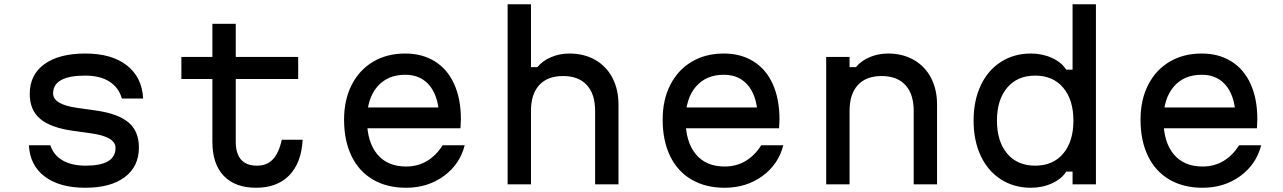

<svg xmlns="http://www.w3.org/2000/svg" viewBox="-20 -868 6040 904"><path d="M384 -88Q454 -88 489 -109Q524 -130 524 -172Q524 -198 495.5 -215Q467 -232 410 -240L324 -252Q218 -267 169 -308.5Q120 -350 120 -426Q120 -516 189 -566Q258 -616 382 -616Q506 -616 577.5 -560Q649 -504 654 -404H554Q539 -456 495 -484Q451 -512 380 -512Q306 -512 268 -491Q230 -470 230 -428Q230 -402 258.5 -385Q287 -368 344 -360L430 -348Q536 -333 585 -291.5Q634 -250 634 -174Q634 -84 567.5 -34Q501 16 382 16Q261 16 191 -36.5Q121 -89 116 -184H217Q232 -138 274.5 -113Q317 -88 384 -88Z M1090 -600H1384V-496H1090V-200Q1090 -145 1115 -116.5Q1140 -88 1190 -88Q1237 -88 1265 -118Q1293 -148 1307 -210H1405Q1399 -101 1342 -42.5Q1285 16 1186 16Q1087 16 1033.5 -40Q980 -96 980 -200V-496H834V-600H980V-756H1090Z M2085 -362 2048 -305Q2048 -406 2006 -461Q1964 -516 1888 -516Q1804 -516 1756 -459.5Q1708 -403 1708 -305Q1708 -200 1756 -142Q1804 -84 1892 -84Q1947 -84 1990.5 -110Q2034 -136 2064 -184H2168Q2145 -94 2069.5 -39Q1994 16 1892 16Q1802 16 1736 -22.5Q1670 -61 1635 -133.5Q1600 -206 1600 -305Q1600 -398 1636 -468.5Q1672 -539 1737 -577.5Q1802 -616 1888 -616Q1968 -616 2027.5 -579Q2087 -542 2118.5 -472Q2150 -402 2150 -307Q2150 -292 2148 -264H1685V-362Z M2370 -848H2480V-552H2510Q2535 -582 2575 -599Q2615 -616 2661 -616Q2730 -616 2782.5 -586Q2835 -556 2863.5 -501.5Q2892 -447 2892 -376V0H2782V-346Q2782 -425 2743 -467.5Q2704 -510 2631 -510Q2558 -510 2519 -467.5Q2480 -425 2480 -346V0H2370Z M3585 -362 3548 -305Q3548 -406 3506 -461Q3464 -516 3388 -516Q3304 -516 3256 -459.5Q3208 -403 3208 -305Q3208 -200 3256 -142Q3304 -84 3392 -84Q3447 -84 3490.5 -110Q3534 -136 3564 -184H3668Q3645 -94 3569.5 -39Q3494 16 3392 16Q3302 16 3236 -22.5Q3170 -61 3135 -133.5Q3100 -206 3100 -305Q3100 -398 3136 -468.5Q3172 -539 3237 -577.5Q3302 -616 3388 -616Q3468 -616 3527.5 -579Q3587 -542 3618.5 -472Q3650 -402 3650 -307Q3650 -292 3648 -264H3185V-362Z M3870 -600H3980V-552H4010Q4035 -582 4075 -599Q4115 -616 4161 -616Q4230 -616 4282.5 -586Q4335 -556 4363.5 -501.5Q4392 -447 4392 -376V0H4282V-346Q4282 -425 4243 -467.5Q4204 -510 4131 -510Q4058 -510 4019 -467.5Q3980 -425 3980 -346V0H3870Z M4564 -300Q4564 -394 4597.5 -465.5Q4631 -537 4692.5 -576.5Q4754 -616 4834 -616Q4888 -616 4933.5 -595Q4979 -574 5000 -540H5030V-848H5140V0H5030V-60H5000Q4979 -26 4933.5 -5Q4888 16 4834 16Q4754 16 4692.5 -23.5Q4631 -63 4597.5 -134.5Q4564 -206 4564 -300ZM5034 -300Q5034 -398 4986 -455Q4938 -512 4854 -512Q4770 -512 4722 -455Q4674 -398 4674 -300Q4674 -202 4722 -145Q4770 -88 4854 -88Q4938 -88 4986 -145Q5034 -202 5034 -300Z M5835 -362 5798 -305Q5798 -406 5756 -461Q5714 -516 5638 -516Q5554 -516 5506 -459.5Q5458 -403 5458 -305Q5458 -200 5506 -142Q5554 -84 5642 -84Q5697 -84 5740.5 -110Q5784 -136 5814 -184H5918Q5895 -94 5819.5 -39Q5744 16 5642 16Q5552 16 5486 -22.5Q5420 -61 5385 -133.5Q5350 -206 5350 -305Q5350 -398 5386 -468.5Q5422 -539 5487 -577.5Q5552 -616 5638 -616Q5718 -616 5777.5 -579Q5837 -542 5868.5 -472Q5900 -402 5900 -307Q5900 -292 5898 -264H5435V-362Z"/></svg>

Font: Martian Mono Custom sWd Rg
Style: Regular
Weight: 400
Width: 6
Monospace: yes
Designer: Alex Havermale
Foundry: Evil Martians
Version: Version 1.000